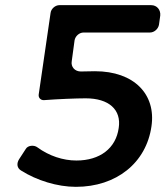

<svg xmlns="http://www.w3.org/2000/svg" viewBox="-20 -720 641 744"><path d="M596 -624 601 -660C603 -682 588 -700 566 -700H210C194 -700 178 -686 176 -670L130 -354C128 -341 138 -331 151 -332C202 -336 276 -339 312 -339C402 -339 451 -295 440 -224C429 -145 367 -98 276 -98C224 -98 170 -116 125 -149C112 -159 88 -157 80 -143L54 -103C44 -87 45 -69 62 -59C122 -21 202 4 274 4C431 4 547 -89 567 -231C585 -354 500 -444 348 -444L293 -443C270 -443 254 -461 258 -483L269 -564C272 -580 287 -594 304 -594H561C578 -594 593 -608 596 -624Z"/></svg>

Font: Trueno
Style: RoundIt
Weight: 400
Designer: Julieta Ulanovsky, Jasper
Foundry: Julieta Ulanovsky, Cannot Into Space Fonts
Version: Version 3.001